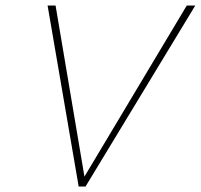

<svg xmlns="http://www.w3.org/2000/svg" viewBox="-20 -678 730 698"><path d="M690 -658 291 0H266L153 -658H182L287 -36L659 -658Z"/></svg>

Font: Ysabeau Infant Extralight
Style: Italic
Weight: 200
Italic angle: -12°
Designer: Christian Thalmann (Catharsis Fonts)
Version: Version 0.003